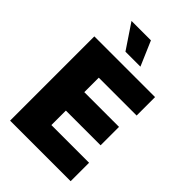

<svg xmlns="http://www.w3.org/2000/svg" viewBox="-275 -1063 1172 1172"><g transform="rotate(45 311.0 -477.5)"><path d="M46.9 -727.3H571V-568.2H244.3V-443.2H544V-284.1H244.3V-159.1H569.6V0H46.9ZM140.6 -954.5H308.2L376.4 -795.5H247.2Z"/></g></svg>

Font: Inter P Black
Style: Regular
Weight: 900
Designer: Rasmus Andersson
Foundry: rsms
Version: Version 3.018;git-588b23468